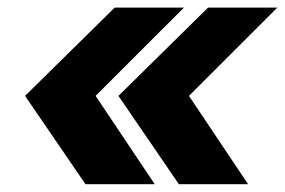

<svg xmlns="http://www.w3.org/2000/svg" viewBox="-20 -551 744 501"><path d="M203.1 -70.3 45.4 -300.8 279.3 -531.2H460L229.5 -300.8L383.8 -70.3ZM446.8 -70.3 289.1 -300.8 522.9 -531.2H703.6L473.1 -300.8L627.4 -70.3Z"/></svg>

Font: Inter Extra Bold
Style: Italic
Weight: 800
Italic angle: -9.39999°
Designer: Rasmus Andersson
Foundry: rsms
Version: Version 4.000;git-3c8e0fc